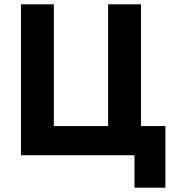

<svg xmlns="http://www.w3.org/2000/svg" viewBox="-20 -718 812 888"><path d="M602 150V0H77V-698H229V-135H480V-698H632V-135H745V150Z"/></svg>

Font: IBM Plex Sans
Style: Bold
Weight: 700
Designer: Mike Abbink, Paul van der Laan, Pieter van Rosmalen
Foundry: Bold Monday
Version: Version 3.201